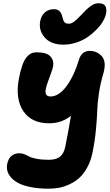

<svg xmlns="http://www.w3.org/2000/svg" viewBox="-20 -938 670 1174"><path d="M367.2 -665Q291.5 -665 253.2 -709Q214.8 -752.9 226.1 -810.1Q233.4 -844.7 255.6 -863.3Q277.8 -881.8 310.1 -881.8Q349.1 -881.8 359.9 -839.8Q360.8 -836.4 363.3 -826.9Q365.7 -817.4 367.4 -813.5Q369.1 -809.6 373.3 -803.7Q377.4 -797.9 384.5 -795.4Q391.6 -793 401.9 -793Q416.5 -793 433.3 -805.7Q450.2 -818.4 476.8 -846.7Q503.4 -875 509.8 -880.9Q532.2 -900.9 548.1 -909.4Q564 -918 584 -918Q641.1 -918 627.9 -852.1Q623.5 -831.5 609.1 -806.9Q594.7 -782.2 570.3 -757.3Q545.9 -732.4 516.1 -711.7Q486.3 -690.9 447 -678Q407.7 -665 367.2 -665ZM277.8 215.8Q217.3 215.8 170.2 206.5Q123 197.3 94.2 182.4Q65.4 167.5 47.9 147.5Q30.3 127.4 25.1 106.9Q20 86.4 23.9 64.9Q30.8 30.8 50.8 14.9Q70.8 -1 98.1 -1Q114.3 -1 129.9 5.4Q145.5 11.7 158.4 19Q171.4 26.4 202.6 32.7Q233.9 39.1 277.8 39.1Q325.2 39.1 348.4 18.6Q371.6 -2 378.9 -40Q397 -128.9 414.1 -230Q356.9 -184.1 279.8 -184.1Q173.3 -184.1 123 -257.8Q72.8 -331.5 95.2 -455.1Q104 -503.4 115.7 -536.6Q127.4 -569.8 141.8 -587.2Q156.2 -604.5 170.7 -611.3Q185.1 -618.2 203.1 -618.2Q265.6 -618.2 288.6 -592.8Q311.5 -567.4 304.2 -529.8Q300.8 -514.2 290.8 -486.8Q280.8 -459.5 272.7 -437.5Q264.6 -415.5 260 -394Q255.4 -372.6 262.2 -360.4Q269 -348.1 289.1 -348.1Q339.8 -348.1 386.5 -411.1Q433.1 -474.1 462.9 -573.2Q479 -627 529.8 -627Q548.3 -627 565.9 -620.1Q583.5 -613.3 599.4 -597.7Q615.2 -582 619.1 -556.9Q623 -531.7 613.8 -495.1Q594.2 -430.7 585 -368.4Q575.7 -306.2 574.5 -261Q573.2 -215.8 566.7 -145.8Q560.1 -75.7 545.9 -5.9Q535.6 45.9 513.4 85.9Q491.2 126 464.6 149.9Q438 173.8 404.5 189.2Q371.1 204.6 340.6 210.2Q310.1 215.8 277.8 215.8Z"/></svg>

Font: Shantell Sans Irregular Bouncy
Style: Italic
Weight: 800
Italic angle: -11.31°
Designer: Stephen Nixon, Anya Danilova, Shantell Martin
Foundry: Arrow Type
Version: Version 1.006;[9816181b4]